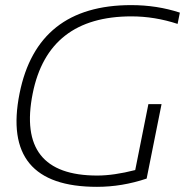

<svg xmlns="http://www.w3.org/2000/svg" viewBox="-20 -723 726 748"><path d="M551.3 -27.3Q455.6 4.9 357.9 4.9Q-16.6 4.9 56.2 -358.9Q125 -703.1 491.2 -703.1Q591.3 -703.1 680.7 -673.8L671.9 -629.9Q582.5 -659.2 492.2 -659.2Q167.5 -659.2 107.4 -358.9Q43.5 -39.1 358.9 -39.1Q423.3 -39.1 506.8 -60.5L558.1 -317.4H609.4Z"/></svg>

Font: Sansation Light
Style: Light Italic
Weight: 300
Designer: Bernd Montag
Version: Version 1.301